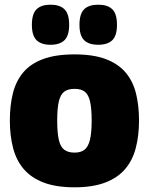

<svg xmlns="http://www.w3.org/2000/svg" viewBox="-20 -789 635 819"><path d="M22 -275Q22 -339 35 -391Q48 -443 79 -480Q110 -517 163.5 -537Q217 -557 298 -557Q378 -557 431 -537Q484 -517 515.5 -480Q547 -443 560 -391Q573 -339 573 -275Q573 -210 559 -157Q545 -104 513 -67Q481 -30 428 -10Q375 10 298 10Q220 10 167 -10Q114 -30 82 -67Q50 -104 36 -157Q22 -210 22 -275ZM224 -275Q224 -222 231 -192Q238 -162 254.5 -150Q271 -138 298 -138Q324 -138 340 -150Q356 -162 363.5 -192Q371 -222 371 -275Q371 -327 364 -356.5Q357 -386 341.5 -398Q326 -410 298 -410Q270 -410 254 -398Q238 -386 231 -356.5Q224 -327 224 -275ZM399 -598Q359 -598 339 -617.5Q319 -637 319 -683Q319 -730 339 -749.5Q359 -769 399 -769Q439 -769 459 -749.5Q479 -730 479 -683Q479 -637 459 -617.5Q439 -598 399 -598ZM195 -598Q156 -598 136 -617.5Q116 -637 116 -683Q116 -730 136 -749.5Q156 -769 195 -769Q235 -769 255 -749.5Q275 -730 275 -683Q275 -637 255 -617.5Q235 -598 195 -598Z"/></svg>

Font: Georama ExtraCondensed Thin ExtraBold
Style: Regular
Weight: 800
Version: Version 1.001